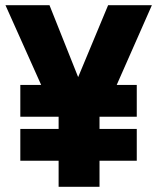

<svg xmlns="http://www.w3.org/2000/svg" viewBox="-20 -717 603 737"><path d="M205 -100H58V-222H205V-269H58V-391H138L1 -697H170L280 -421L395 -697H563L428 -391H505V-269H362V-222H505V-100H362V0H205Z"/></svg>

Font: HK Grotesk Black
Style: Regular
Weight: 900
Designer: Alfredo Marco Pradil
Foundry: Hanken Design Co.
Version: Version 3.001